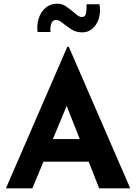

<svg xmlns="http://www.w3.org/2000/svg" viewBox="-20 -1018 736 1038"><path d="M12 0 344 -765H352L684 0H516L304 -538L409 -610L155 0ZM239 -266H460L511 -144H194ZM426 -843Q392 -843 369 -857.5Q346 -872 327 -887Q316 -896 305.5 -903Q295 -910 283 -910Q263 -910 256.5 -888.5Q250 -867 253 -845H183Q178 -884 189.5 -919Q201 -954 226.5 -976Q252 -998 291 -998Q316 -998 336 -984Q356 -970 373 -956Q387 -944 399 -935Q411 -926 423 -926Q442 -926 445.5 -948.5Q449 -971 448 -995H518Q525 -952 514 -917.5Q503 -883 479.5 -863Q456 -843 426 -843Z"/></svg>

Font: Reem Kufi Fun
Style: Regular
Weight: 400
Designer: Khaled Hosny
Version: Version 1.005